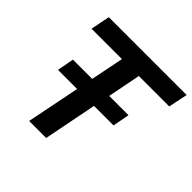

<svg xmlns="http://www.w3.org/2000/svg" viewBox="-175 -868 1036 1036"><g transform="rotate(45 342.5 -350.0)"><path d="M183 0 244 -305H98L116 -401H263L301 -590H69L91 -700H685L662 -590H430L393 -401H540L522 -305H373L313 0Z"/></g></svg>

Font: Montserrat Thin SemiBold
Style: Italic
Weight: 600
Italic angle: -11.3°
Version: Version 9.000